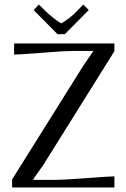

<svg xmlns="http://www.w3.org/2000/svg" viewBox="-20 -824 556 844"><path d="M265.1 -673.8H232.9L127.9 -779.8L150.9 -804.2L178.2 -776.9Q192.4 -762.7 215.1 -744.9Q237.8 -727.1 249 -721.2Q287.6 -742.7 319.8 -776.9L346.2 -804.2L370.1 -779.8ZM42 -632.8H482.9V-599.1L169.9 -98.1Q165.5 -91.3 147 -65.7Q128.4 -40 126 -35.2V-33.2H225.1Q257.3 -33.2 360.8 -41Q464.4 -48.8 482.9 -48.8V0H33.2V-35.2L346.2 -535.2Q352.5 -544.9 370.6 -570.6Q388.7 -596.2 390.1 -599.1V-600.1H299.8Q267.6 -600.1 164.1 -592Q60.5 -584 42 -584Z"/></svg>

Font: Resagokr
Style: Regular
Weight: 500
Designer: gluk
Foundry: gluk
Version: Version 0.95